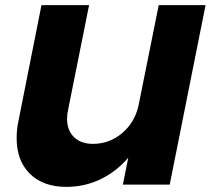

<svg xmlns="http://www.w3.org/2000/svg" viewBox="-20 -721 823 750"><path d="M45 -181Q45 -216 52 -248L142 -701H328L246 -292Q242 -276 242 -257Q242 -212 269 -185.5Q296 -159 343 -159Q407 -159 456.5 -200.5Q506 -242 521 -308L600 -701H783L643 0H460L481 -105Q434 -50 372 -20.5Q310 9 239 9Q149 9 97 -42Q45 -93 45 -181Z"/></svg>

Font: TypoPRO Montserrat Alternates
Style: Bold Italic
Weight: 700
Italic angle: -11.3°
Designer: Julieta Ulanovsky
Foundry: Julieta Ulanovsky
Version: Version 6.001